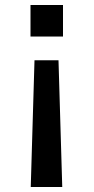

<svg xmlns="http://www.w3.org/2000/svg" viewBox="-20 -580 376 768"><path d="M229 168 214 -339H118L103 168ZM232 -434V-560H102V-434Z"/></svg>

Font: Ulagadi Sans Medium
Style: Regular
Weight: 500
Designer: Ninad Kale (Devanagari), Jonny Pinhorn (Latin)
Foundry: Indian Type Foundry
Version: Version 3.01;March 29, 2020;FontCreator 12.0.0.2522 64-bit; 